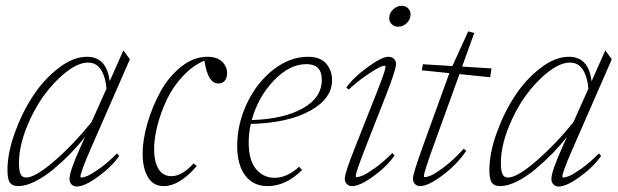

<svg xmlns="http://www.w3.org/2000/svg" viewBox="-20 -645 2180 677"><path d="M44.4 11.2Q23.9 11.2 15.1 -0.7Q6.3 -12.7 6.3 -45.4Q6.3 -104 31.5 -174.8Q56.6 -245.6 95.2 -304.9Q133.8 -364.3 185.8 -404.5Q237.8 -444.8 286.6 -444.8Q356.4 -444.8 366.7 -358.4L415 -467.3L438 -436L298.3 -116.7Q263.7 -37.1 263.7 -22.9Q263.7 -19 267.1 -19Q274.4 -19 288.3 -24.7Q302.2 -30.3 331.5 -51Q360.8 -71.8 392.6 -104L400.4 -95.2Q373 -56.2 325.4 -21.7Q277.8 12.7 251 12.7Q239.7 12.7 232.4 5.4Q225.1 -2 225.1 -14.2Q225.1 -40 262.7 -124L279.8 -162.1Q256.8 -132.8 229.2 -104.5Q201.7 -76.2 169.4 -49.1Q137.2 -22 104 -5.4Q70.8 11.2 44.4 11.2ZM46.9 -69.3Q46.9 -43.5 52.5 -31.2Q58.1 -19 71.8 -19Q104.5 -19 172.4 -77.9Q240.2 -136.7 302.7 -214.4L355.5 -332.5Q352.1 -373.5 336.2 -398.9Q320.3 -424.3 290 -424.3Q255.9 -424.3 212.9 -390.6Q169.9 -356.9 133.5 -306.4Q97.2 -255.9 72 -190.9Q46.9 -126 46.9 -69.3Z M557.6 11.2Q520 11.2 501.5 -20.5Q482.9 -52.2 482.9 -103Q482.9 -152.3 500 -210.9Q517.1 -269.5 545.9 -322Q574.7 -374.5 618.7 -409.7Q662.6 -444.8 710.9 -444.8Q745.1 -444.8 762.9 -427.7Q780.8 -410.6 780.8 -386.7Q780.8 -370.6 772.7 -360.6Q764.6 -350.6 750 -350.6Q731.4 -350.6 719.5 -369.6Q707.5 -388.7 700.7 -431.2Q659.2 -413.6 624.3 -376Q589.4 -338.4 568.1 -293.5Q546.9 -248.5 535.2 -202.9Q523.4 -157.2 523.4 -118.7Q523.4 -76.7 538.3 -50.3Q553.2 -23.9 585 -23.9Q622.1 -23.9 662.6 -68.8L673.8 -59.6Q612.8 11.2 557.6 11.2Z M923.3 11.2Q872.6 11.2 844.5 -26.4Q816.4 -64 816.4 -130.4Q816.4 -209.5 851.8 -282.7Q887.2 -356 945.1 -400.4Q1002.9 -444.8 1065.9 -444.8Q1109.4 -444.8 1130.1 -420.7Q1150.9 -396.5 1150.9 -362.3Q1150.9 -296.9 1073 -254.2Q995.1 -211.4 864.3 -208Q856.9 -175.8 856.9 -142.6Q856.9 -79.6 882.8 -48.8Q908.7 -18.1 948.2 -18.1Q992.2 -18.1 1034.7 -57.1L1044.9 -45.4Q988.3 11.2 923.3 11.2ZM1060.5 -418.9Q1001 -418.9 945.6 -361.1Q890.1 -303.2 867.7 -221.7Q979.5 -225.1 1047.1 -262.7Q1114.7 -300.3 1114.7 -363.8Q1114.7 -418.9 1060.5 -418.9Z M1383.8 -550.8Q1370.1 -550.8 1361.3 -559.6Q1352.5 -568.4 1352.5 -581.5Q1352.5 -598.6 1366 -611.6Q1379.4 -624.5 1396.5 -624.5Q1410.2 -624.5 1418.9 -615.7Q1427.7 -606.9 1427.7 -593.8Q1427.7 -576.7 1414.3 -563.7Q1400.9 -550.8 1383.8 -550.8ZM1221.7 11.2Q1210.4 11.2 1203.1 3.9Q1195.8 -3.4 1195.8 -15.6Q1195.8 -34.7 1231.9 -125.5L1309.6 -321.8Q1339.4 -397.5 1339.4 -409.7Q1339.4 -413.1 1335 -413.1Q1329.1 -413.1 1313.5 -405.3Q1297.9 -397.5 1268.8 -377.2Q1239.7 -356.9 1209.5 -329.1L1201.2 -336.4Q1225.6 -371.1 1275.9 -408Q1326.2 -444.8 1349.6 -444.8Q1361.8 -444.8 1369.1 -437.5Q1376.5 -430.2 1376.5 -418.9Q1376.5 -399.9 1340.8 -308.6L1266.1 -118.2Q1234.4 -37.1 1234.4 -24.4Q1234.4 -20.5 1237.8 -20.5Q1245.1 -20.5 1259 -26.1Q1272.9 -31.7 1302.2 -52.5Q1331.5 -73.2 1363.3 -105.5L1371.1 -96.7Q1343.3 -57.1 1295.9 -22.9Q1248.5 11.2 1221.7 11.2Z M1461.4 11.2Q1450.2 11.2 1443.1 3.9Q1436 -3.4 1436 -15.6Q1436 -31.7 1469.7 -125.5L1564.5 -387.2L1467.3 -397L1471.2 -418.5L1575.2 -412.1L1630.9 -534.2L1652.3 -528.8L1609.4 -410.2L1712.9 -403.8L1708.5 -372.6L1600.1 -383.8L1504.4 -119.1Q1474.6 -36.1 1474.6 -23.9Q1474.6 -20.5 1478 -20.5Q1485.8 -20.5 1500.5 -26.6Q1515.1 -32.7 1547.4 -57.1Q1579.6 -81.5 1615.2 -120.6L1624 -113.3Q1592.3 -65.9 1541 -27.3Q1489.7 11.2 1461.4 11.2Z M1743.7 11.2Q1723.1 11.2 1714.4 -0.7Q1705.6 -12.7 1705.6 -45.4Q1705.6 -104 1730.7 -174.8Q1755.9 -245.6 1794.4 -304.9Q1833 -364.3 1885 -404.5Q1937 -444.8 1985.8 -444.8Q2055.7 -444.8 2065.9 -358.4L2114.3 -467.3L2137.2 -436L1997.6 -116.7Q1962.9 -37.1 1962.9 -22.9Q1962.9 -19 1966.3 -19Q1973.6 -19 1987.5 -24.7Q2001.5 -30.3 2030.8 -51Q2060.1 -71.8 2091.8 -104L2099.6 -95.2Q2072.3 -56.2 2024.7 -21.7Q1977.1 12.7 1950.2 12.7Q1939 12.7 1931.6 5.4Q1924.3 -2 1924.3 -14.2Q1924.3 -40 1961.9 -124L1979 -162.1Q1956.1 -132.8 1928.5 -104.5Q1900.9 -76.2 1868.7 -49.1Q1836.4 -22 1803.2 -5.4Q1770 11.2 1743.7 11.2ZM1746.1 -69.3Q1746.1 -43.5 1751.7 -31.2Q1757.3 -19 1771 -19Q1803.7 -19 1871.6 -77.9Q1939.5 -136.7 2002 -214.4L2054.7 -332.5Q2051.3 -373.5 2035.4 -398.9Q2019.5 -424.3 1989.3 -424.3Q1955.1 -424.3 1912.1 -390.6Q1869.1 -356.9 1832.8 -306.4Q1796.4 -255.9 1771.2 -190.9Q1746.1 -126 1746.1 -69.3Z"/></svg>

Font: Elstob ExtraLight
Style: Italic
Weight: 200
Italic angle: -20°
Designer: Peter S. Baker
Version: Version 1.015